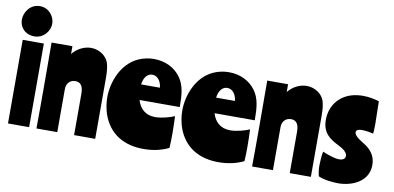

<svg xmlns="http://www.w3.org/2000/svg" viewBox="-81 -1068 2698 1316"><g transform="rotate(10 1268.0 -409.5)"><path d="M26 0H173V-582H26ZM103 -830C36 -830 -4 -770 -4 -718C-4 -667 32 -619 102 -619C157 -619 206 -667 206 -727C206 -773 168 -830 103 -830Z M224 -598C224 -501 225 -333 225 -283C225 -198 225 -88 224 0H369V-300C369 -338 393 -366 431 -366C460 -366 486 -350 486 -290V0H633V-427C633 -471 628 -508 621 -528C606 -572 557 -609 498 -609C450 -609 401 -584 369 -544V-598Z M1166 -315C1166 -403 1160 -466 1122 -519C1082 -575 1015 -609 936 -609C898 -609 861 -601 828 -586C715 -535 665 -402 665 -295C665 -223 688 -105 790 -37C847 0 911 11 970 11C1036 11 1094 -2 1145 -27C1147 -55 1148 -88 1148 -122C1148 -165 1147 -210 1145 -248C1113 -234 1055 -218 1012 -218C942 -218 903 -258 886 -315ZM943 -501C973 -501 1004 -475 1009 -422H878C886 -480 915 -501 943 -501Z M1688 -315C1688 -403 1682 -466 1644 -519C1604 -575 1537 -609 1458 -609C1420 -609 1383 -601 1350 -586C1237 -535 1187 -402 1187 -295C1187 -223 1210 -105 1312 -37C1369 0 1433 11 1492 11C1558 11 1616 -2 1667 -27C1669 -55 1670 -88 1670 -122C1670 -165 1669 -210 1667 -248C1635 -234 1577 -218 1534 -218C1464 -218 1425 -258 1408 -315ZM1465 -501C1495 -501 1526 -475 1531 -422H1400C1408 -480 1437 -501 1465 -501Z M1725 -598C1725 -501 1726 -333 1726 -283C1726 -198 1726 -88 1725 0H1870V-300C1870 -338 1894 -366 1932 -366C1961 -366 1987 -350 1987 -290V0H2134V-427C2134 -471 2129 -508 2122 -528C2107 -572 2058 -609 1999 -609C1951 -609 1902 -584 1870 -544V-598Z M2239 -561C2187 -519 2167 -459 2167 -403C2167 -308 2227 -274 2278 -248C2305 -234 2346 -213 2346 -182C2346 -164 2331 -152 2304 -152C2268 -152 2216 -172 2187 -185C2181 -161 2178 -113 2178 -88C2178 -63 2181 -36 2187 -13C2227 5 2287 11 2325 11C2421 11 2535 -36 2535 -153C2535 -220 2497 -258 2461 -282C2430 -302 2383 -327 2383 -355C2383 -372 2402 -377 2426 -377C2458 -377 2497 -367 2503 -366C2504 -380 2506 -392 2506 -432C2506 -460 2505 -510 2503 -591C2468 -602 2429 -609 2391 -609C2338 -609 2284 -597 2239 -561Z"/></g></svg>

Font: Ranchers
Style: Regular
Weight: 400
Designer: Pablo Impallari, Brenda Gallo
Foundry: Pablo Impallari, Brenda Gallo
Version: Version 1.000